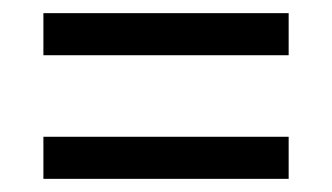

<svg xmlns="http://www.w3.org/2000/svg" viewBox="-20 -503 505 292"><path d="M46 -419H419V-483H46ZM46 -231H419V-295H46Z"/></svg>

Font: Noto Serif Tamil Condensed SemiBold
Style: Regular
Weight: 600
Width: 3
Designer: Indian Type Foundry, Tom Grace, and the Monotype Design Team
Foundry: Monotype Imaging Inc.
Version: Version 2.004